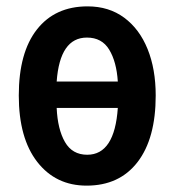

<svg xmlns="http://www.w3.org/2000/svg" viewBox="-20 -573 555 603"><path d="M469 -273Q469 -138 412 -64Q355 10 252 10Q155 10 97 -64.5Q39 -139 39 -273Q39 -408 96 -480.5Q153 -553 255 -553Q322 -553 370 -517.5Q418 -482 443.5 -419Q469 -356 469 -273ZM253 -455Q168 -455 158 -317H350Q346 -379 323 -417Q300 -455 253 -455ZM254 -87Q340 -87 350 -234H158Q161 -167 184 -127Q207 -87 254 -87Z"/></svg>

Font: Avrile Sans Condensed SemiBold
Style: Regular
Weight: 600
Width: 3
Designer: Monotype Design Team
Foundry: Monotype Imaging Inc.
Version: Version 2.001;September 10, 2019;FontCreator 11.5.0.2425 64-